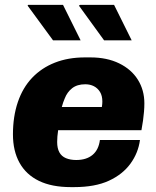

<svg xmlns="http://www.w3.org/2000/svg" viewBox="-20 -756 640 786"><path d="M270 10Q192 10 139.5 -15.5Q87 -41 60 -89.5Q33 -138 33 -206Q33 -279 53 -338Q73 -397 111.5 -437.5Q150 -478 204.5 -499.5Q259 -521 327 -521H350Q418 -521 468 -496.5Q518 -472 544.5 -429.5Q571 -387 571 -333Q571 -316 569.5 -298.5Q568 -281 565.5 -262.5Q563 -244 559 -223H218Q214 -196 214 -175Q214 -149 223 -132.5Q232 -116 250 -108.5Q268 -101 292 -101Q334 -101 359 -122Q384 -143 389 -183H553Q546 -130 514 -86Q482 -42 425.5 -16Q369 10 283 10ZM233 -318H397Q398 -325 398.5 -330Q399 -335 399 -340Q399 -364 389.5 -379.5Q380 -395 364.5 -403Q349 -411 329 -411Q296 -411 275.5 -395Q255 -379 245 -353Q238 -337 233 -318ZM406 -591 303 -733 308 -736H447L519 -591ZM197 -591 93 -733 95 -736H238L310 -591Z"/></svg>

Font: Chivo Mono Medium ExtraBold
Style: Italic
Weight: 800
Italic angle: -8.05°
Monospace: yes
Version: Version 1.008